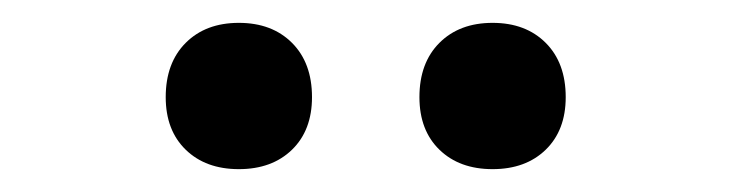

<svg xmlns="http://www.w3.org/2000/svg" viewBox="-20 -797 640 168"><path d="M411 -649Q382 -649 364.5 -666Q347 -683 347 -712Q347 -742 364.5 -759.5Q382 -777 411 -777Q440 -777 457.5 -759.5Q475 -742 475 -712Q475 -683 457.5 -666Q440 -649 411 -649ZM189 -649Q160 -649 142.5 -666Q125 -683 125 -712Q125 -742 142.5 -759.5Q160 -777 189 -777Q218 -777 235.5 -759.5Q253 -742 253 -712Q253 -683 235.5 -666Q218 -649 189 -649Z"/></svg>

Font: Liga JetBrainsMono Nerd Font
Style: Regular
Weight: 400
Designer: Philipp Nurullin, Konstantin Bulenkov
Foundry: JetBrains
Version: Version 2.225; ttfautohint (v1.8.3)